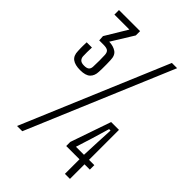

<svg xmlns="http://www.w3.org/2000/svg" viewBox="-234 -899 997 997"><g transform="rotate(45 265.0 -400.0)"><path d="M111 -436.5Q73 -436.5 53.2 -451.2Q33.5 -466 33 -499Q32.5 -512.5 32.2 -520.2Q32 -528 32.2 -536.8Q32.5 -545.5 33 -563H71.5Q70.5 -546.5 70.5 -528Q70.5 -509.5 71 -498Q72 -484.5 80.5 -476Q89 -467.5 109 -467.5Q129 -467.5 137.2 -475Q145.5 -482.5 146 -497Q147 -525 147 -543Q147 -561 146 -584.5Q144.5 -603 134.8 -609.5Q125 -616 103.5 -616H72L70 -645.5L143 -766.5H33V-800H188V-768.5L113.5 -648Q144.5 -647 165 -633.2Q185.5 -619.5 186 -584.5Q186.5 -573.5 186.8 -556.2Q187 -539 186.8 -523.2Q186.5 -507.5 186 -499.5Q185 -469.5 167.8 -453Q150.5 -436.5 111 -436.5ZM84.5 0 421.5 -800H460L123 0ZM473 -360V-140H512V-107H473V0H436V-107H338.5V-137L415.5 -360ZM436 -140 440 -233.5 444.5 -326.5H434L406.5 -233.5L377 -140Z"/></g></svg>

Font: Big Shoulders Text ExtraLight
Style: Regular
Weight: 250
Version: Version 2.002